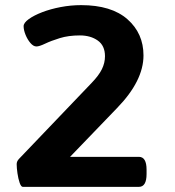

<svg xmlns="http://www.w3.org/2000/svg" viewBox="-20 -728 682 748"><path d="M69 0Q62 0 56.5 -16Q51 -32 48 -53Q45 -74 45 -88Q45 -93 46.5 -97.5Q48 -102 53 -108L337 -405Q365 -434 377 -458.5Q389 -483 389 -509Q389 -550 361 -570Q333 -590 291 -590Q247 -590 213 -579.5Q179 -569 156 -558Q133 -547 122 -547Q110 -547 98.5 -560.5Q87 -574 79.5 -592.5Q72 -611 72 -626Q72 -639 92 -653.5Q112 -668 144.5 -680.5Q177 -693 216.5 -700.5Q256 -708 296 -708Q414 -708 476.5 -653Q539 -598 539 -512Q539 -413 436 -307L253 -117H521Q551 -117 551 -67V-50Q551 0 521 0Z"/></svg>

Font: Asap Expanded
Style: Bold
Weight: 700
Width: 7
Designer: Pablo Cosgaya
Foundry: Omnibus-Type
Version: Version 3.001; ttfautohint (v1.8.4.7-5d5b)